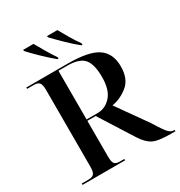

<svg xmlns="http://www.w3.org/2000/svg" viewBox="-212 -1075 1141 1219"><g transform="rotate(-30 358.5 -465.5)"><path d="M36 0H348V-10H314Q286 -10 276 -23.5Q266 -37 266 -76V-337H327L482 -92Q516 -39 553 -19.5Q590 0 687 0H717V-10H709Q693 -10 675.5 -26Q658 -42 609 -122L453 -342Q518 -353 570.5 -396.5Q623 -440 623 -531Q623 -626 558.5 -670Q494 -714 339 -714H36V-704H86Q114 -704 125.5 -690.5Q137 -677 137 -638V-76Q137 -37 125.5 -23.5Q114 -10 86 -10H36ZM266 -347V-704H329Q420 -704 453 -664Q486 -624 486 -532Q486 -438 445 -392.5Q404 -347 348 -347ZM297 -771H306L304 -782Q280 -817 256.5 -857Q233 -897 214 -931H138L140 -921Q163 -895 211.5 -848Q260 -801 297 -771ZM473 -771H481L480 -782Q455 -817 431.5 -857Q408 -897 389 -931H313L315 -921Q339 -895 387 -848Q435 -801 473 -771Z"/></g></svg>

Font: Noto Serif Display Semi
Style: Regular
Weight: 600
Designer: Monotype Design Team
Foundry: Monotype Imaging Inc.
Version: Version 1.900